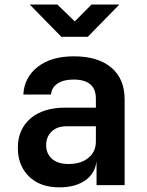

<svg xmlns="http://www.w3.org/2000/svg" viewBox="-20 -805 639 835"><path d="M246.6 -645 109.4 -785.2H229.5L305.2 -711.9L377.9 -785.2H499L361.8 -645ZM238.3 9.8Q154.3 9.8 106 -37.6Q57.6 -85 57.6 -162.1Q57.6 -242.2 112.3 -289.6Q167.5 -336.9 263.7 -336.9H397V-376Q397 -459 299.8 -459Q256.3 -459 230.5 -441.9Q204.6 -424.8 201.7 -394H81.5Q85.4 -468.3 144 -514.2Q202.6 -560.1 300.8 -560.1Q405.8 -560.1 463.9 -511.2Q522 -462.4 522 -373V0H399.9V-103Q393.1 -49.8 350.1 -20Q306.6 9.8 238.3 9.8ZM278.3 -91.8Q333 -91.8 365.2 -119.1Q397.5 -146 397 -190.9V-255.9H269.5Q228.5 -255.9 204.6 -232.9Q180.7 -210 180.7 -173.8Q180.7 -136.7 206.1 -114.3Q231.4 -91.8 278.3 -91.8Z"/></svg>

Font: UDEV Gothic 35
Style: Bold
Weight: 700
Version: v2.1.0; ttfautohint (v1.8.4.7-5d5b-dirty) -l 6 -r 45 -G 200 